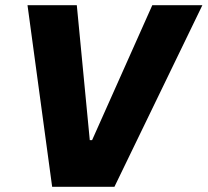

<svg xmlns="http://www.w3.org/2000/svg" viewBox="-20 -720 800 740"><path d="M181 0H421L760 -700H567L335 -180H326L276 -700H86Z"/></svg>

Font: Fixel Display ExtraBold
Style: Italic
Weight: 800
Italic angle: -10°
Designer: AlfaBravo + MacPaw
Foundry: Kyrylo Tkachov, Marchela Mozhyna, Serhii Makarenko, Maria Weinstein, Zakhar Kryvoshyya
Version: Version 1.210;Glyphs 3.2 (3217)